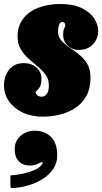

<svg xmlns="http://www.w3.org/2000/svg" viewBox="-53 -562 512 961"><path d="M191.5 -132.5Q192.5 -163 176.8 -185.5Q161 -208 137.5 -227.5Q114 -247 90.5 -267.8Q67 -288.5 51 -315.2Q35 -342 35 -380Q35 -432 62.8 -468.2Q90.5 -504.5 138.8 -523.2Q187 -542 249 -542Q313.5 -542 355.5 -521.8Q397.5 -501.5 418 -470.2Q438.5 -439 438.5 -406Q438.5 -368.5 412.2 -340.2Q386 -312 339.5 -312Q308.5 -312 285.5 -334.2Q262.5 -356.5 263 -390Q263.5 -412 268.2 -419.5Q273 -427 273.5 -436Q273.5 -452 257.5 -452Q248.5 -452 243.2 -439.2Q238 -426.5 237.5 -406Q237 -379 253.2 -360.2Q269.5 -341.5 293.8 -325Q318 -308.5 342.5 -289.2Q367 -270 383.5 -242.8Q400 -215.5 400 -174Q400 -118 378.5 -80.2Q357 -42.5 321.5 -20Q286 2.5 244.2 12.2Q202.5 22 162 22Q104.5 22 60.5 1.2Q16.5 -19.5 -8.2 -55.2Q-33 -91 -33 -136Q-33 -179.5 -7.8 -212.8Q17.5 -246 66 -246Q104.5 -246 129.5 -224.2Q154.5 -202.5 154.5 -167Q154 -140.5 146.8 -127.8Q139.5 -115 132.5 -109.5Q125.5 -104 125.5 -99Q125.5 -92.5 133.8 -85.2Q142 -78 157 -78Q168.5 -78 179.8 -90Q191 -102 191.5 -132.5ZM20.5 185.5Q20.5 142.5 51 117.2Q81.5 92 122.5 92Q150 92 175.5 104Q201 116 217.2 143Q233.5 170 233.5 215.5Q233.5 254.5 213 284.2Q192.5 314 159.5 334.5Q126.5 355 88.2 366Q50 377 14.5 379Q4 379.5 1.5 377.5Q-1 375.5 -1 365V322.5Q-1 315.5 1.8 315.5Q4.5 315.5 11 315Q34.5 313 62.8 307Q91 301 116 290.5Q141 280 154.5 264.5Q164.5 253 159 250.8Q153.5 248.5 144.5 254Q135 259.5 123.2 263Q111.5 266.5 96 266.5Q61 266.5 40.8 245Q20.5 223.5 20.5 185.5Z"/></svg>

Font: Besley* Condensed Fatface
Style: Italic
Weight: 900
Width: 3
Italic angle: -13°
Designer: Owen Earl
Foundry: indestructible type*
Version: Version 3.000; ttfautohint (v1.8.3)